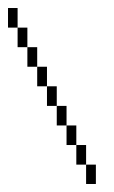

<svg xmlns="http://www.w3.org/2000/svg" viewBox="-20 -459 284 479"><path d="M194.8 0V-48.3H219.2V0ZM170.4 -48.3V-97.2H194.8V-48.3ZM146 -97.2V-146H170.4V-97.2ZM121.6 -146V-194.8H146V-146ZM97.2 -194.8V-243.7H121.6V-194.8ZM72.8 -243.7V-292.5H97.2V-243.7ZM48.3 -292.5V-341.3H72.8V-292.5ZM23.9 -341.3V-390.1H48.3V-341.3ZM0 -390.1V-439H23.9V-390.1Z"/></svg>

Font: FS Mondwest Regular
Style: Regular
Weight: 400
Designer: NZWStudios2024
Foundry: https://fontstruct.com
Version: Version 1.0